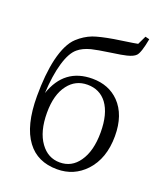

<svg xmlns="http://www.w3.org/2000/svg" viewBox="-152 -929 892 1044"><g transform="rotate(20 294.0 -407.0)"><path d="M302 14Q188 14 128 -67Q64 -152 64 -323Q64 -448 85 -539Q109 -638 154 -679Q191 -713 235 -730Q274 -744 350 -757Q385 -762 456 -773Q475 -776 484 -778L508 -828L532 -822Q517 -740 499 -721Q485 -706 448 -697Q425 -691 361 -682Q285 -671 253 -663Q207 -651 180 -628Q146 -600 125 -528Q104 -456 99 -353Q154 -515 316 -515Q411 -515 471 -454Q537 -386 537 -263Q537 -133 465 -56Q399 14 302 14ZM413 -85Q457 -147 457 -255Q457 -363 414 -421Q373 -475 302 -475Q233 -475 191 -420Q146 -362 146 -257Q146 -148 191 -86Q234 -26 303 -26Q372 -26 413 -85Z"/></g></svg>

Font: Cactus Classical Serif
Style: Regular
Weight: 400
Designer: Henry Chan (via Glyphwiki)、田海東、宇文滿月
Foundry: Moonlit Owen
Version: Version 1.000